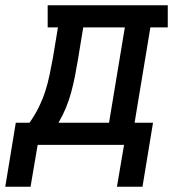

<svg xmlns="http://www.w3.org/2000/svg" viewBox="-63 -550 683 729"><path d="M-43 159 -3 -84H49Q69 -112 84 -142.5Q99 -173 109 -204Q119 -235 125.5 -267Q132 -299 138 -331L157 -446H118V-530H574V-446H508L448 -84H518L478 159H381L408 0H80L53 159ZM159 -84H351L411 -446H253L232 -318Q227 -288 221 -258Q215 -228 207 -198.5Q199 -169 187 -140Q175 -111 159 -84Z"/></svg>

Font: Iosevka Curly Slab MdExObl
Style: Regular
Weight: 500
Width: 7
Italic angle: -9°
Monospace: yes
Designer: Belleve Invis
Foundry: Belleve Invis
Version: Version 11.1.0; ttfautohint (v1.8.3)